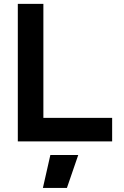

<svg xmlns="http://www.w3.org/2000/svg" viewBox="-20 -713 626 968"><path d="M69.8 0V-693.4H198.7V0ZM69.8 0V-118.7H545.4V0ZM196.3 234.4 233.9 68.4H374.5L317.4 234.4Z"/></svg>

Font: Cascadia Code PL
Style: Regular
Weight: 400
Monospace: yes
Designer: Aaron Bell
Foundry: Saja Typeworks
Version: Version 2102.003